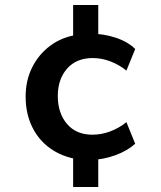

<svg xmlns="http://www.w3.org/2000/svg" viewBox="-20 -629 640 764"><path d="M271 115V-25L290 5Q227 -5 180 -38.5Q133 -72 107.5 -125Q82 -178 82 -245Q82 -309 108 -361Q134 -413 180.5 -447.5Q227 -482 290 -491L271 -459V-609H371V-466L340 -495Q392 -495 440.5 -479Q489 -463 518 -434L483 -348Q455 -371 420 -384.5Q385 -398 349 -398Q284 -398 247 -356Q210 -314 210 -247Q210 -179 246.5 -136Q283 -93 348 -93Q384 -93 419.5 -106.5Q455 -120 483 -143L518 -57Q487 -29 439.5 -11.5Q392 6 338 8L371 -19V115Z"/></svg>

Font: Nunito Sans 12pt ExtraLight
Style: Bold
Weight: 700
Version: Version 3.101;gftools[0.9.27]